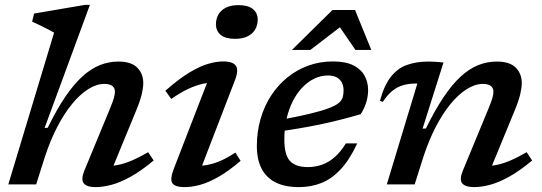

<svg xmlns="http://www.w3.org/2000/svg" viewBox="-20 -755 2220 786"><path d="M164 -113.5 128 0H14L201.5 -621.5Q192.5 -626.5 176.8 -634.8Q161 -643 143.5 -651.5Q126 -660 111.5 -666.5L119.5 -699.5L327.5 -735H348L162.5 -231L175.5 -232Q212 -307 247.2 -358.8Q282.5 -410.5 317.5 -442.2Q352.5 -474 389 -488.5Q425.5 -503 464.5 -503Q517.5 -503 542 -478Q566.5 -453 566.5 -415Q566.5 -395.5 560 -368.2Q553.5 -341 536 -299L430 -41.5L413 -75.5Q437 -74.5 463.2 -79.8Q489.5 -85 520 -98Q550.5 -111 586.5 -132L609 -98Q558 -55.5 515.2 -31.8Q472.5 -8 436.8 1.5Q401 11 371 11Q335.5 11 323 -4.5Q310.5 -20 325.5 -57L431.5 -313.5Q442.5 -340 446.5 -354.8Q450.5 -369.5 450.5 -379.5Q450.5 -394.5 440 -403Q429.5 -411.5 407 -411.5Q375 -411.5 341 -390Q307 -368.5 274.5 -328.8Q242 -289 213.8 -234.2Q185.5 -179.5 164 -113.5Z M693 -68 840.5 -449 863.5 -416.5Q838.5 -418 810.5 -412Q782.5 -406 750.5 -391Q718.5 -376 681 -350L657 -383.5Q713 -433 756.8 -459Q800.5 -485 834 -494.2Q867.5 -503.5 893.5 -503.5Q934 -503.5 946 -485.2Q958 -467 941 -424.5L793.5 -41.5L770 -76.5Q796 -74.5 824 -79Q852 -83.5 881.8 -96.2Q911.5 -109 943.5 -130.5L965 -96.5Q916 -54.5 874.5 -31Q833 -7.5 798.8 1.8Q764.5 11 736 11Q696.5 11 685.5 -5.2Q674.5 -21.5 693 -68ZM864 -655.5Q864 -678 874.2 -695.8Q884.5 -713.5 905 -723.8Q925.5 -734 956.5 -734Q995.5 -734 1015.2 -718Q1035 -702 1035 -675Q1035 -652 1024.5 -634.2Q1014 -616.5 993.5 -606.2Q973 -596 942 -596Q903 -596 883.5 -612.2Q864 -628.5 864 -655.5Z M1322.5 -446Q1293.5 -446 1267 -433.2Q1240.5 -420.5 1218 -397.2Q1195.5 -374 1179 -341.5Q1162.5 -309 1153.2 -269.2Q1144 -229.5 1144 -185Q1144 -120.5 1167.2 -95.8Q1190.5 -71 1240 -71Q1270 -71 1297.5 -80.5Q1325 -90 1349.8 -111.5Q1374.5 -133 1396 -168H1442.5Q1411 -100.5 1374 -61.2Q1337 -22 1294.8 -5.5Q1252.5 11 1204 11Q1147 11 1108.8 -8Q1070.5 -27 1051 -64.5Q1031.5 -102 1031.5 -157Q1031.5 -216 1046.8 -268.5Q1062 -321 1090 -364Q1118 -407 1156.8 -438.2Q1195.5 -469.5 1242.5 -486.5Q1289.5 -503.5 1343 -503.5Q1395 -503.5 1426.5 -487.5Q1458 -471.5 1472.5 -445Q1487 -418.5 1487 -386Q1487 -360.5 1478.8 -334.5Q1470.5 -308.5 1456.5 -287.5Q1415.5 -275.5 1373.2 -264.8Q1331 -254 1288.5 -245.2Q1246 -236.5 1205 -229.5Q1164 -222.5 1125.5 -217.5L1128.5 -264.5Q1201.5 -278 1249 -289.5Q1296.5 -301 1324.5 -311.5Q1352.5 -322 1365.8 -332.8Q1379 -343.5 1382.8 -356.2Q1386.5 -369 1386.5 -384.5Q1386.5 -403.5 1379.2 -417.2Q1372 -431 1358 -438.5Q1344 -446 1322.5 -446ZM1175 -550.5 1341 -714H1433.5L1500 -550.5H1435L1362.5 -656.5H1388.5L1250.5 -550.5Z M1547 -338 1535.5 -342.5Q1552.5 -405.5 1580 -440.5Q1607.5 -475.5 1646 -489.2Q1684.5 -503 1733 -503Q1744 -503 1753.8 -502.5Q1763.5 -502 1773.8 -501.2Q1784 -500.5 1795.5 -499L1710 -228.5L1723.5 -229Q1760.5 -304.5 1795.8 -357Q1831 -409.5 1866.2 -441.8Q1901.5 -474 1938 -488.5Q1974.5 -503 2014 -503Q2067 -503 2091.5 -478Q2116 -453 2116 -415Q2116 -395.5 2109.5 -368.2Q2103 -341 2085.5 -299L1979.5 -41.5L1962.5 -75.5Q1986.5 -74.5 2012.8 -79.8Q2039 -85 2069.5 -98Q2100 -111 2136 -132L2158.5 -98Q2107.5 -55.5 2064.8 -31.8Q2022 -8 1986.2 1.5Q1950.5 11 1920.5 11Q1885 11 1872.2 -4.5Q1859.5 -20 1875 -57L1981 -313.5Q1992 -340 1996 -354.8Q2000 -369.5 2000 -379.5Q2000 -394.5 1989.5 -403Q1979 -411.5 1956.5 -411.5Q1924.5 -411.5 1890.5 -390Q1856.5 -368.5 1824 -328.8Q1791.5 -289 1763.2 -234.2Q1735 -179.5 1713.5 -113.5L1677.5 0H1563.5L1688.5 -413Q1687.5 -413 1685.8 -413Q1684 -413 1682.5 -413Q1653.5 -413 1630.2 -406.2Q1607 -399.5 1586.8 -383.5Q1566.5 -367.5 1547 -338Z"/></svg>

Font: Newsreader 9pt Medium
Style: Italic
Weight: 500
Italic angle: -17°
Designer: Hugues Gentile
Foundry: Production Type
Version: Version 1.003